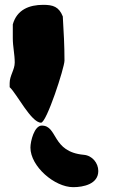

<svg xmlns="http://www.w3.org/2000/svg" viewBox="-20 -721 468 795"><path d="M20 -360C49 -334 109 -213 150 -213C173 -213 247 -441 247 -470C247 -533 244 -585 240 -653C224 -693 200 -701 159 -701C101 -701 50 -681 33 -620V-563C33 -527 41 -497 41 -462C41 -432 20 -408 20 -377ZM106 -110C106 -32 206 54 283 54C326 54 387 41 387 -13C387 -46 362 -77 327 -80C193 -92 220 -201 153 -201C122 -201 106 -136 106 -110Z"/></svg>

Font: Charger
Style: Overspray
Weight: 400
Designer: Jasper
Foundry: Cannot Into Space Fonts
Version: Version 0.980